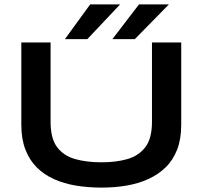

<svg xmlns="http://www.w3.org/2000/svg" viewBox="-20 -840 921 873"><path d="M671 -286V-647H804V-272Q804 -208 785.5 -160Q767 -112 733 -79Q699 -46 653.5 -25.5Q608 -5 554.5 4Q501 13 442 13Q381 13 326 4Q271 -5 225.5 -25.5Q180 -46 147 -79Q114 -112 95.5 -160Q77 -208 77 -272V-647H210V-286Q210 -210 240 -170.5Q270 -131 322.5 -116.5Q375 -102 442 -102Q507 -102 558.5 -116.5Q610 -131 640.5 -170.5Q671 -210 671 -286ZM491 -662 612 -820H748L593 -662ZM275 -662 390 -820H526L377 -662Z"/></svg>

Font: Syne
Style: Bold
Weight: 700
Designer: Lucas Descroix
Foundry: Bonjour Monde
Version: Version 2.200